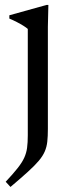

<svg xmlns="http://www.w3.org/2000/svg" viewBox="-20 -486 280 760"><path d="M90 -371.5Q84.5 -376.5 73 -383.8Q61.5 -391 47 -398.5Q32.5 -406 17 -412.5V-425.5L164.5 -466.5H171.5L169.5 -380V24.5Q169.5 53.5 167.2 74.5Q165 95.5 157.2 113.5Q149.5 131.5 133.5 150.5Q117.5 169.5 90.2 194.2Q63 219 21.5 254L2.5 233.5Q32.5 201.5 50 179.2Q67.5 157 76 138.2Q84.5 119.5 87.2 99Q90 78.5 90 49.5Z"/></svg>

Font: Newsreader 36pt
Style: Regular
Weight: 400
Designer: Hugues Gentile
Foundry: Production Type
Version: Version 1.003